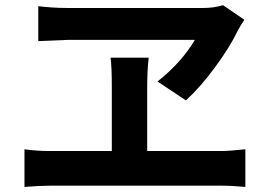

<svg xmlns="http://www.w3.org/2000/svg" viewBox="-20 -739 1040 747"><path d="M738.3 -584H248L128.9 -579.1V-714.8Q188.5 -708 238.3 -708H771.5Q812.5 -708 847.7 -718.8L930.7 -662.1Q913.1 -635.7 905.3 -620.1Q875 -556.6 816.4 -477.1Q757.8 -397.5 703.1 -348.6L592.8 -421.9Q685.5 -495.1 738.3 -584ZM552.7 -151.4H838.9Q871.1 -151.4 934.6 -158.2V-11.7Q883.8 -16.6 838.9 -16.6H175.8Q133.8 -16.6 75.2 -11.7V-158.2Q122.1 -151.4 175.8 -151.4H415V-400.4Q415 -480.5 410.2 -514.6H558.6Q552.7 -465.8 552.7 -399.4Z"/></svg>

Font: GenEi Gothic M Regular
Style: Bold
Weight: 700
Designer: o_tamon (Modified); [Source Han Sans]
Ryoko NISHIZUKA  (kana & ideographs); Paul D. Hunt (Latin, Greek & Cyrillic); Wenl
Version: Version 1.1a;Original Version 1.004